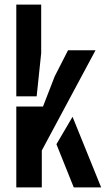

<svg xmlns="http://www.w3.org/2000/svg" viewBox="-20 -820 463 840"><path d="M51.3 0V-353.9H168.1L219.3 -485.9L277.6 -600H397.9L162.9 -161.6V0ZM51.3 -398.5V-800H160.2V-587.4L140.4 -398.5ZM226.9 -189.1 297.4 -309 422.6 0H302.7Z"/></svg>

Font: Big Shoulders Stencil Text Thin
Style: Regular
Weight: 100
Designer: Patric King
Foundry: XO Type Co
Version: Version 2.001